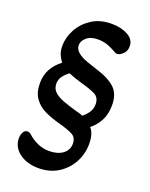

<svg xmlns="http://www.w3.org/2000/svg" viewBox="-157 -740 799 1021"><g transform="rotate(20 242.5 -229.5)"><path d="M188 198Q148 198 113.5 184Q79 170 58.5 144Q38 118 38 84Q38 64 46.5 49Q55 34 69 34Q81 34 91 43Q110 62 142.5 77.5Q175 93 211 93Q259 93 288.5 71.5Q318 50 318 13Q318 -23 289 -37Q260 -51 208 -65Q167 -76 129 -93.5Q91 -111 67 -144Q43 -177 43 -231Q43 -277 63.5 -312.5Q84 -348 117 -372Q104 -389 95.5 -409Q87 -429 87 -457Q87 -504 111.5 -550Q136 -596 182.5 -626.5Q229 -657 295 -657Q349 -657 387 -636Q425 -615 425 -577Q425 -549 407 -532.5Q389 -516 375 -516Q367 -516 356 -523Q346 -530 317.5 -542Q289 -554 254 -554Q213 -554 190.5 -534Q168 -514 168 -491Q168 -468 188 -451Q208 -434 241.5 -422Q275 -410 313 -398Q372 -380 408 -347.5Q444 -315 444 -250Q444 -201 425.5 -164.5Q407 -128 374 -102Q400 -73 400 -15Q400 41 374 89.5Q348 138 300.5 168Q253 198 188 198ZM314 -144Q334 -160 347 -179.5Q360 -199 360 -225Q360 -263 331.5 -277.5Q303 -292 251 -306Q231 -312 211.5 -318.5Q192 -325 174 -333Q152 -317 139 -299Q126 -281 126 -257Q126 -228 146.5 -210Q167 -192 200.5 -180Q234 -168 272 -157Q283 -155 293.5 -151.5Q304 -148 314 -144Z"/></g></svg>

Font: Akaya Telivigala
Style: Regular
Weight: 400
Designer: Vaishnavi Murthy Yerkadithaya, Juan Luis Blanco Aristondo
Version: Version 1.002; ttfautohint (v1.8.3)